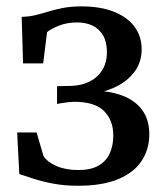

<svg xmlns="http://www.w3.org/2000/svg" viewBox="-20 -586 538 616"><path d="M230 10Q188 10 152.8 3.5Q117.5 -3 89.8 -12Q62 -21 42 -27.5L35 -161H97.5L119.5 -85.5Q132.5 -65.5 161.8 -53Q191 -40.5 231.5 -40.5Q271 -40.5 295.8 -54.5Q320.5 -68.5 332 -93.8Q343.5 -119 343.5 -151Q343.5 -200 313.8 -229.8Q284 -259.5 217.5 -259.5Q211.5 -259.5 200 -258.2Q188.5 -257 177.8 -255.2Q167 -253.5 163 -252.5V-309.5L209 -310.5Q241.5 -311.5 267.2 -324.2Q293 -337 308 -361Q323 -385 323 -419Q323 -451 310.8 -472.2Q298.5 -493.5 277 -503.8Q255.5 -514 227.5 -514Q195.5 -514 170 -504Q144.5 -494 131 -483L118.5 -382.5H54L49.5 -532Q73.5 -532.5 94 -537.5Q114.5 -542.5 135.5 -549Q156.5 -555.5 182 -560.5Q207.5 -565.5 242 -565.5Q302.5 -565.5 345.8 -548.2Q389 -531 411.8 -500Q434.5 -469 434.5 -428Q434.5 -389 414 -359.2Q393.5 -329.5 357.5 -310.5Q321.5 -291.5 274.5 -285L275.5 -295Q330.5 -295 372 -279.5Q413.5 -264 436.2 -233Q459 -202 459 -155Q459 -107.5 434.5 -70Q410 -32.5 359.2 -11.2Q308.5 10 230 10Z"/></svg>

Font: Merriweather 24pt
Style: Regular
Weight: 400
Designer: Eben Sorkin
Foundry: Eben Sorkin
Version: Version 2.100